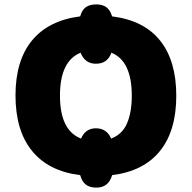

<svg xmlns="http://www.w3.org/2000/svg" viewBox="-20 -795 877 877"><path d="M785.2 -357.9Q785.2 -197.3 710.4 -105Q635.7 -12.7 492.2 4.9Q476.1 62 419.9 62Q390.6 62 372.6 48.6Q354.5 35.2 346.2 4.9Q202.1 -12.7 126.5 -105.5Q50.8 -198.2 50.8 -358.9Q50.8 -518.1 126 -609.9Q201.2 -701.7 346.2 -720.2Q354.5 -750 372.6 -762.5Q390.6 -774.9 419.9 -774.9Q447.3 -774.9 465.1 -762.5Q482.9 -750 492.2 -720.2Q638.2 -701.7 711.7 -609.1Q785.2 -516.6 785.2 -357.9ZM253.9 -357.9Q253.9 -199.2 350.1 -162.1Q370.6 -209 418 -209Q467.3 -209 487.8 -162.1Q539.1 -181.6 560.5 -232.2Q582 -282.7 582 -357.9Q582 -516.6 488.8 -554.2Q471.2 -503.9 418 -503.9Q368.2 -503.9 348.1 -554.2Q253.9 -516.1 253.9 -357.9Z"/></svg>

Font: Open Sans ExtBd
Style: Bold
Weight: 800
Foundry: Ascender Corporation
Version: Version 1.10